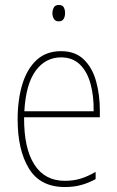

<svg xmlns="http://www.w3.org/2000/svg" viewBox="-20 -743 473 773"><path d="M226 -537Q283 -537 317.5 -503.5Q352 -470 367 -415.5Q382 -361 382 -298V-271H77Q76 -147 118 -81Q160 -15 241 -15Q275 -15 303.5 -23.5Q332 -32 365 -51V-22Q338 -7 308 1.5Q278 10 241 10Q142 10 96.5 -64.5Q51 -139 51 -262Q51 -342 70 -404Q89 -466 127.5 -501.5Q166 -537 226 -537ZM226 -512Q163 -512 123.5 -458Q84 -404 78 -295H357Q358 -356 344.5 -405.5Q331 -455 301.5 -483.5Q272 -512 226 -512ZM217 -723Q232 -723 237 -713Q242 -703 242 -691Q242 -676 236 -666.5Q230 -657 216 -657Q203 -657 197 -667Q191 -677 191 -690Q191 -702 196.5 -712.5Q202 -723 217 -723Z"/></svg>

Font: Noto Sans Bengali Condensed Thin
Style: Regular
Weight: 100
Width: 3
Designer: Joana Ranito - Universal Thirst; Jelle Bosma - Monotype Design Team
Foundry: Universal Thirst ehf.
Version: Version 3.000; ttfautohint (v1.8.4.7-5d5b)